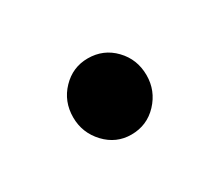

<svg xmlns="http://www.w3.org/2000/svg" viewBox="-45 -402 339 297"><g transform="rotate(-30 125.0 -253.0)"><path d="M124.5 -185Q97.5 -185 78.5 -205.2Q59.5 -225.5 59.5 -253Q59.5 -281.5 78.5 -301.2Q97.5 -321 124.5 -321Q152.5 -321 171.5 -301.2Q190.5 -281.5 190.5 -253Q190.5 -225.5 171.5 -205.2Q152.5 -185 124.5 -185Z"/></g></svg>

Font: Fraunces 72pt
Style: Regular
Weight: 400
Version: Version 1.000;[0bf87f6ff]